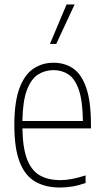

<svg xmlns="http://www.w3.org/2000/svg" viewBox="-20 -828 464 857"><path d="M248 9Q182 9 136.5 -17.8Q91 -44.5 67.5 -105.5Q44 -166.5 44 -270Q44 -373.5 67 -434.5Q90 -495.5 129.5 -521.8Q169 -548 219 -548Q269.5 -548 307 -522Q344.5 -496 365.2 -435.2Q386 -374.5 386 -270V-255H80Q81.5 -167 101 -116.8Q120.5 -66.5 157.8 -45.2Q195 -24 250 -24Q273.5 -24 300.2 -29Q327 -34 362 -45V-11Q330 0 302.2 4.5Q274.5 9 248 9ZM219 -515Q181 -515 150 -495.5Q119 -476 100.2 -426.5Q81.5 -377 80 -288H350Q349 -377 332 -426.5Q315 -476 285.8 -495.5Q256.5 -515 219 -515ZM203 -632 277 -808H313L231 -632Z"/></svg>

Font: Encode Sans Condensed Thin
Style: Regular
Weight: 100
Width: 3
Designer: Multiple Designers
Foundry: Impallari Type
Version: Version 3.000; ttfautohint (v1.8.3) -l 8 -r 50 -G 200 -x 14 